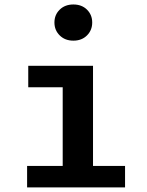

<svg xmlns="http://www.w3.org/2000/svg" viewBox="-20 -816 640 836"><path d="M385 -529.5V-93.5H524.5V0H98V-93.5H253V-436H103V-529.5ZM299.5 -796.5Q336 -796.5 358.8 -774Q381.5 -751.5 381.5 -718Q381.5 -684.5 358.8 -661.8Q336 -639 299.5 -639Q263 -639 240 -661.8Q217 -684.5 217 -718Q217 -751.5 240 -774Q263 -796.5 299.5 -796.5Z"/></svg>

Font: Fira Code Light SemiBold
Style: Regular
Weight: 600
Monospace: yes
Version: Version 5.002